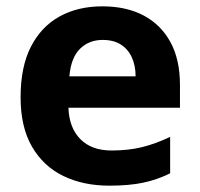

<svg xmlns="http://www.w3.org/2000/svg" viewBox="-20 -627 631 606"><path d="M303 -607Q379 -607 433.5 -578Q488 -549 518 -494Q548 -439 548 -359V-287H196Q198 -224 233.5 -188Q269 -152 332 -152Q385 -152 428 -162.5Q471 -173 517 -195V-80Q477 -60 432.5 -50.5Q388 -41 325 -41Q243 -41 180 -71.5Q117 -102 81 -164Q45 -226 45 -320Q45 -416 77.5 -479.5Q110 -543 168 -575Q226 -607 303 -607ZM304 -501Q261 -501 232.5 -473Q204 -445 199 -386H408Q408 -419 396.5 -445Q385 -471 362 -486Q339 -501 304 -501Z"/></svg>

Font: Noto Sans Tamil UI
Style: Regular
Weight: 400
Designer: Jelle Bosma - Monotype Design Team
Foundry: Monotype Imaging Inc.
Version: Version 2.004